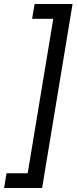

<svg xmlns="http://www.w3.org/2000/svg" viewBox="-39 -788 387 948"><path d="M-18.6 140.1 -6.8 67.4H97.7L224.1 -695.3H119.6L131.8 -768.1H319.3L168.9 140.1Z"/></svg>

Font: Inter 24pt
Style: Italic
Weight: 400
Italic angle: -9.3988°
Designer: Rasmus Andersson
Foundry: rsms
Version: Version 4.001;git-66647c0bb